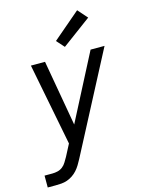

<svg xmlns="http://www.w3.org/2000/svg" viewBox="-142 -855 883 1156"><g transform="rotate(-15 300.0 -277.5)"><path d="M8 215V141H57Q73 141 90 137Q107 133 121 122Q135 111 144 95.5Q153 80 162 65L200 -8L100 -520H188L260 -110L472 -520H559L235 99Q226 116 216 132.5Q206 149 193 163.5Q180 178 163.5 189Q147 200 129.5 206Q112 212 93.5 213.5Q75 215 57 215ZM327 -576 284 -624 455 -770 508 -710Z"/></g></svg>

Font: Iosevka SS04 Extended
Style: Italic
Weight: 400
Width: 7
Italic angle: -9°
Monospace: yes
Designer: Belleve Invis
Foundry: Belleve Invis
Version: Version 19.0.0; ttfautohint (v1.8.4)